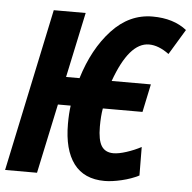

<svg xmlns="http://www.w3.org/2000/svg" viewBox="-55 -776 839 839"><g transform="rotate(5 364.0 -357.0)"><path d="M253 -225Q253 -270 258 -305H202L137 0H-3L148 -714H288L227 -428H286Q326 -559 402.5 -641.5Q479 -724 581 -724Q673 -724 731 -678L664 -567Q618 -601 576 -601Q489 -601 427 -428H599L573 -305H399Q393 -271 393 -225Q393 -166 409.5 -140Q426 -114 462 -114Q485 -114 519 -125Q553 -136 583 -152L584 -27Q551 -10 508.5 0Q466 10 434 10Q344 10 298.5 -50.5Q253 -111 253 -225Z"/></g></svg>

Font: Noto Sans Display Ex Bold Cond
Style: Italic
Weight: 800
Width: 3
Italic angle: -12°
Designer: Monotype Design team
Foundry: Monotype Imaging Inc.
Version: Version 1.000